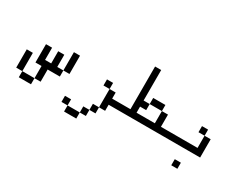

<svg xmlns="http://www.w3.org/2000/svg" viewBox="-81 -1165 2162 1704"><g transform="rotate(30 1000.0 -313.0)"><path d="M125 -62.5V0H250V-62.5ZM125 -62.5V-250H62.5V-62.5ZM250 -62.5H312.5Q312.5 -62.5 312.5 -187.5H437.5V-250H375Q375 -250 375 -375H312.5Q312.5 -375 312.5 -250H250Q250 -250 250 -375H187.5V-187.5H250Q250 -187.5 250 -62.5ZM437.5 -250H500V-437.5H437.5Z M1000 -187.5V-250H937.5V-312.5H875V-125H812.5V-62.5H750V0H625V62.5H750V0H812.5V-62.5H875V-125H937.5V-187.5ZM625 0V-62.5H562.5V0ZM875 -312.5V-375H812.5V-312.5Z M1500 -187.5V-250H1437.5Q1437.5 -250 1437.5 -375H1375Q1375 -375 1375 -250H1187.5V-312.5H1250V-375H1187.5V-687.5H1125V-250H1000V-187.5ZM1250 -375H1375V-437.5H1250Z M1750 0V-62.5H1687.5V0ZM1812.5 -250H1500V-187.5H1875V-375H1812.5Q1812.5 -375 1812.5 -250ZM1812.5 -375V-437.5H1750V-375Z"/></g></svg>

Font: Unifont
Style: Regular
Weight: 500
Version: Version 15.1.04